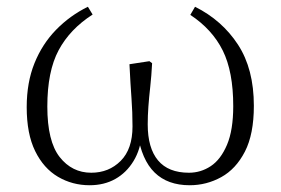

<svg xmlns="http://www.w3.org/2000/svg" viewBox="-20 -534 830 568"><path d="M245 14Q194 14 151.5 -11Q109 -36 84 -87Q59 -138 59 -217Q59 -290 82 -347Q105 -404 146 -446Q187 -488 240 -514L254 -491Q187 -448 153.5 -385.5Q120 -323 120 -219Q120 -116 156.5 -69.5Q193 -23 250 -23Q302 -23 337 -58Q372 -93 372 -160Q372 -203 369 -243Q366 -283 363 -344L422 -353L430 -347Q428 -309 424.5 -277.5Q421 -246 419 -219Q417 -192 417 -166Q417 -96 447.5 -59.5Q478 -23 539 -23Q574 -23 603.5 -42.5Q633 -62 651.5 -105.5Q670 -149 670 -220Q670 -322 639 -384.5Q608 -447 543 -490L557 -514Q637 -474 684 -402Q731 -330 731 -221Q731 -137 704.5 -85.5Q678 -34 634.5 -10Q591 14 541 14Q476 14 437.5 -23.5Q399 -61 387 -139H400Q396 -92 375 -57.5Q354 -23 321 -4.5Q288 14 245 14Z"/></svg>

Font: Noto Serif TC
Style: Regular
Weight: 200
Designer: Ryoko NISHIZUKA 西塚涼子 (kana & ideographs); Frank Grießhammer (Latin, Greek & Cyrillic); Wenlong ZHANG 张文龙 (bopomofo); San
Foundry: Adobe
Version: Version 2.001;hotconv 1.1.0;makeotfexe 2.6.0